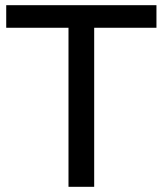

<svg xmlns="http://www.w3.org/2000/svg" viewBox="-20 -720 627 740"><path d="M244 -613H4V-700H583V-613H343V0H244Z"/></svg>

Font: CMG Sans Medium
Style: Regular
Weight: 500
Designer: Julieta Ulanovsky
Foundry: Julieta Ulanovsky
Version: Version 7.200